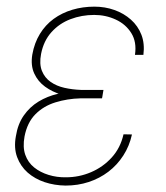

<svg xmlns="http://www.w3.org/2000/svg" viewBox="-20 -559 508 589"><path d="M224.1 -279.3H295.9L293 -257.3H226.6Q187 -256.3 150.4 -245.1Q113.8 -233.9 88.6 -208.5Q63.5 -183.1 55.2 -140.1Q49.3 -107.4 57.6 -84Q65.9 -60.5 84.7 -45.4Q103.5 -30.3 128.9 -22.5Q154.3 -14.6 182.1 -15.1Q222.7 -15.1 259.3 -30.8Q295.9 -46.4 322.8 -75.9Q349.6 -105.5 358.9 -147L384.8 -146.5Q377 -110.8 358.2 -81.8Q339.4 -52.7 312.5 -32.2Q285.6 -11.7 252.2 -0.7Q218.8 10.3 181.2 10.3Q147 9.8 116.9 -0.2Q86.9 -10.3 64.9 -29.5Q43 -48.8 32.5 -77.1Q22 -105.5 28.8 -141.6Q34.7 -178.7 53 -204.8Q71.3 -231 98.1 -247.3Q125 -263.7 157.5 -271.2Q189.9 -278.8 224.1 -279.3ZM293.5 -259.8H225.1Q197.3 -260.3 168.9 -268.6Q140.6 -276.9 118.4 -293Q96.2 -309.1 85 -333.7Q73.7 -358.4 79.1 -391.6Q85.4 -427.2 102.3 -454.8Q119.1 -482.4 144.5 -501Q169.9 -519.5 201.9 -529.1Q233.9 -538.6 269.5 -538.6Q302.2 -538.6 331.1 -528.3Q359.9 -518.1 381.6 -498.8Q403.3 -479.5 413.8 -452.4Q424.3 -425.3 419.9 -390.6H394Q399.9 -430.2 382.8 -457.5Q365.7 -484.9 335 -499Q304.2 -513.2 269 -513.2Q230.5 -513.2 196.3 -500.2Q162.1 -487.3 137.9 -460.4Q113.8 -433.6 106 -393.6Q100.1 -362.8 108.6 -341.6Q117.2 -320.3 135.5 -307.6Q153.8 -294.9 177.7 -289.6Q201.7 -284.2 228 -283.2H297.4Z"/></svg>

Font: Roboto Condensed Thin
Style: Italic
Weight: 250
Italic angle: -12°
Designer: Christian Robertson
Foundry: Google
Version: Version 3.008; 2023